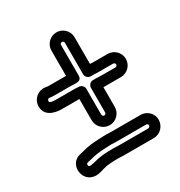

<svg xmlns="http://www.w3.org/2000/svg" viewBox="-156 -717 807 862"><g transform="rotate(-30 248.0 -286.0)"><path d="M222 -30C190 -30 154 -29 124 -20C100 -14 92 -13 88 -15C86 -16 84 -18 84 -21C82 -31 88 -32 92 -33C115 -39 141 -45 164 -47C186 -48 203 -50 223 -50C236 -49 244 -49 253 -49H402C408 -49 412 -44 412 -40C412 -34 406 -29 402 -29H253C242 -29 232 -30 222 -30ZM224 -100C200 -100 180 -98 160 -97C130 -95 104 -88 81 -82C24 -71 21 1 60 27C91 47 122 32 138 28C160 21 188 20 221 20C231 21 244 21 253 21H402C436 21 462 -8 462 -40C462 -74 434 -99 402 -99H253C243 -99 233 -100 224 -100ZM312 -341H295C280 -341 270 -327 270 -316V-188C270 -183 265 -178 260 -178C255 -178 250 -183 250 -188V-322C250 -337 236 -347 225 -347H221C209 -348 203 -348 194 -348H109H100C74 -350 75 -354 75 -361C76 -366 81 -371 85 -370C91 -369 101 -368 109 -368H194C219 -368 250 -359 250 -392V-549C250 -555 254 -559 260 -559C266 -559 270 -555 270 -549V-386C270 -371 284 -361 295 -361H313C325 -360 334 -360 341 -360H411C416 -360 421 -355 421 -350C421 -345 416 -340 411 -340H341C331 -340 322 -341 312 -341ZM200 -549V-418H194H109C105 -418 99 -419 93 -420C57 -425 28 -398 25 -367C20 -312 71 -298 109 -298H194H200V-188C200 -155 227 -128 260 -128C293 -128 320 -155 320 -188V-290H341H411C444 -290 471 -317 471 -350C471 -383 444 -410 411 -410H341C335 -410 329 -410 320 -411V-549C320 -583 292 -609 260 -609C228 -609 200 -583 200 -549Z"/></g></svg>

Font: Electronic
Style: Outline
Weight: 700
Version: Version 1.011